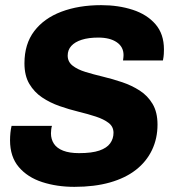

<svg xmlns="http://www.w3.org/2000/svg" viewBox="-20 -716 682 746"><path d="M269 10Q201 10 144 -8.5Q87 -27 53 -67Q19 -107 19 -171Q19 -185 20.5 -200Q22 -215 25 -227H182Q180 -222 179 -213Q178 -204 178 -198Q178 -175 189.5 -157.5Q201 -140 225.5 -130.5Q250 -121 287 -121Q337 -121 366 -131Q395 -141 408 -159Q421 -177 421 -200Q421 -224 402 -238.5Q383 -253 352.5 -263Q322 -273 285 -282Q248 -291 211 -304Q174 -317 143.5 -337.5Q113 -358 94 -390Q75 -422 75 -470Q75 -545 113 -595Q151 -645 218.5 -670.5Q286 -696 373 -696Q440 -696 495.5 -678Q551 -660 584 -622Q617 -584 617 -524Q617 -517 616.5 -506.5Q616 -496 613 -481H458Q459 -489 459.5 -493.5Q460 -498 460 -502Q460 -534 433.5 -552Q407 -570 362 -570Q324 -570 297.5 -561.5Q271 -553 257 -537.5Q243 -522 243 -500Q243 -476 262 -461Q281 -446 312 -436.5Q343 -427 380.5 -418Q418 -409 455 -396.5Q492 -384 523 -364Q554 -344 573 -312Q592 -280 592 -232Q592 -178 570.5 -133Q549 -88 508 -56Q467 -24 407 -7Q347 10 269 10Z"/></svg>

Font: Chivo Medium
Style: Bold Italic
Weight: 700
Italic angle: -8.05°
Version: Version 2.002